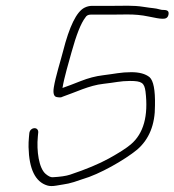

<svg xmlns="http://www.w3.org/2000/svg" viewBox="-20 -647 597 657"><path d="M544.1 -613H538.1C534.8 -613 531.3 -613.5 527.8 -614.5C509 -619.9 503.8 -618.2 470.1 -623.7C436.3 -629.2 399.3 -627 368.3 -627H295.3C286 -627 277.1 -624.8 268.8 -620.5C241.7 -606.5 217.3 -556.6 195.6 -471C188 -441 169.7 -383.4 164.2 -348.4C160.9 -328 164.2 -316.8 173.9 -314.9C183.6 -313 190.3 -313.3 194 -316C237.5 -330.7 284.8 -354.9 334.2 -360.2C372.8 -364.3 391.8 -370 424.6 -370C465.6 -370 473.7 -363.5 477.9 -334C488.1 -250.2 471.3 -189.8 427.5 -152.8C412.4 -140 387.5 -124.1 353.1 -105C318.6 -86 274.1 -67.4 219.7 -49.3C206.2 -44.8 186.3 -41.9 159.9 -40.5C153.6 -40.2 145.7 -43.9 136.3 -51.8C112.8 -71.6 104.9 -131 109.4 -179L110.9 -195C110.7 -214.3 83.7 -212.6 80.4 -192L79 -177C77.9 -165.7 77.5 -154.5 77.7 -143.5C79.5 -68.4 100.8 -24.7 141.8 -12.3C150 -9.8 160.1 -9.7 172.2 -11.8C213.2 -19 212.8 -16.4 262.4 -34C319.4 -50 406.7 -99.8 449.4 -135C490.5 -170.5 510.8 -220.9 510.3 -286C511.4 -338.6 505.2 -370.9 491.7 -383C477.6 -394.3 456.8 -400 429.4 -400C393.2 -400 374.4 -394.5 332.6 -389.5C307.5 -386.5 281.9 -379.8 256 -369.5C230 -359.2 209.3 -351.3 193.8 -346L194 -347C199.4 -381.3 216.5 -438.2 224.5 -467.5C241.2 -528 257 -567.9 272 -587C275.7 -593.7 281.9 -597 290.6 -597H363.6C370.9 -597 387.7 -597.2 413.9 -597.5C440.1 -597.8 464.9 -595.5 488.3 -590.5C511.7 -585.5 526.7 -583 533.3 -583H539.3C549.3 -583 555.1 -588 556.7 -598C558.3 -608 554.1 -613 539.3 -613Z"/></svg>

Font: MewTooHand
Style: Ita
Weight: 400
Designer: Mew Too, Robert Jablonski
Version: Version 0.77